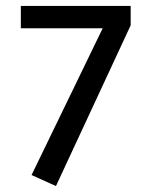

<svg xmlns="http://www.w3.org/2000/svg" viewBox="-20 -606 500 645"><path d="M419 -586V-521L168 19L86 -18L325 -511H50V-586Z"/></svg>

Font: Mukta Mahee Medium
Style: Regular
Weight: 500
Designer: Shuchita Grover, Noopur Datye, Girish Dalvi, Yashodeep Gholap
Foundry: Ek Type
Version: Version 2.538;PS 1.000;hotconv 16.6.51;makeotf.lib2.5.65220;